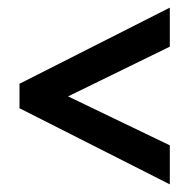

<svg xmlns="http://www.w3.org/2000/svg" viewBox="-20 -599 494 502"><path d="M424 -117 31 -316V-380L424 -579V-477L158 -347L424 -219Z"/></svg>

Font: Noto Sans Kannada ExtraCondensed SemiBold
Style: Regular
Weight: 600
Width: 2
Designer: Jelle Bosma - Monotype Design Team
Foundry: Monotype Imaging Inc.
Version: Version 2.005; ttfautohint (v1.8.4.7-5d5b)